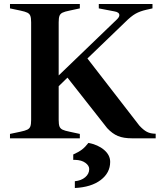

<svg xmlns="http://www.w3.org/2000/svg" viewBox="-20 -693 810 962"><path d="M30 -22 82 -33Q106 -38 117 -43.5Q128 -49 132 -59.5Q136 -70 136 -92V-581Q136 -603 132 -613.5Q128 -624 117 -629.5Q106 -635 82 -640L30 -651V-673H380V-651L329 -640Q304 -635 293 -629.5Q282 -624 278 -613.5Q274 -603 274 -581V-315L567 -597Q578 -608 578 -617Q578 -632 553 -636L475 -651V-673H744V-651L713 -644Q682 -637 659.5 -624.5Q637 -612 606 -581L418 -400L678 -64Q698 -42 716 -32.5Q734 -23 760 -23V0H641Q599 0 571 -11.5Q543 -23 517 -51L318 -304L274 -261V-92Q274 -70 278 -59.5Q282 -49 293 -43.5Q304 -38 329 -33L380 -22V0H30ZM355 215Q387 212 407 195Q427 178 427 154Q427 137 408 123Q389 109 357 108H347V81Q374 69 390.5 56.5Q407 44 423 23Q471 32 501.5 58Q532 84 532 118Q532 173 484.5 209Q437 245 355 249Z"/></svg>

Font: Ibarra Real Nova
Style: Bold
Weight: 700
Designer: Jose Maria Ribagorda & Octavio Pardo
Foundry: Jose Maria Ribagorda
Version: Version 1.014